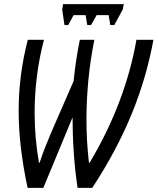

<svg xmlns="http://www.w3.org/2000/svg" viewBox="-20 -906 760 926"><path d="M291 -785H309L335 -833H393L401 -785H419L446 -833H504L512 -785H531L572 -860L577 -886H284L280 -859ZM113 0H189L330 -340C330 -239 336 -122 354 0H425C587 -247 676 -476 720 -714H638C604 -518 528 -314 412 -121H409C401 -190 397 -259 397 -329C397 -459 410 -589 435 -714H365C352 -651 342 -584 335 -515L227 -267C205 -215 186 -168 171 -121H168C154 -200 147 -280 147 -362C147 -480 162 -600 192 -714H114C85 -601 70 -490 70 -372C70 -258 84 -137 113 0Z"/></svg>

Font: Noto Sans ExtraCondensed
Style: Italic
Weight: 400
Width: 2
Italic angle: -12°
Designer: Monotype Design Team
Foundry: Monotype Imaging Inc.
Version: Version 2.013